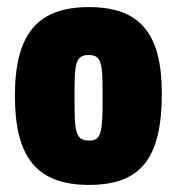

<svg xmlns="http://www.w3.org/2000/svg" viewBox="-20 -511 498 541"><path d="M231 -491C88 -491 22 -418 22 -241C22 -66 85 10 231 10C376 10 436 -64 436 -248C436 -418 373 -491 231 -491ZM230 -356C266 -356 269 -333 269 -251V-222C269 -137 264 -115 232 -115C193 -115 190 -138 190 -228V-252C190 -333 194 -356 230 -356Z"/></svg>

Font: Passion One
Style: Regular
Weight: 400
Designer: Alejandro Lo Celso
Foundry: Fontstage
Version: Version 1.001